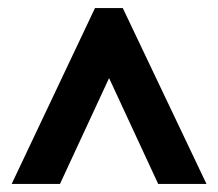

<svg xmlns="http://www.w3.org/2000/svg" viewBox="-20 -734 542 477"><path d="M9 -277 216 -714H285L493 -277H373L251 -540L129 -277Z"/></svg>

Font: Noto Sans Armenian ExtraCondensed
Style: Bold
Weight: 700
Width: 2
Designer: Monotype Design Team
Foundry: Monotype Imaging Inc.
Version: Version 2.008; ttfautohint (v1.8.4.7-5d5b)